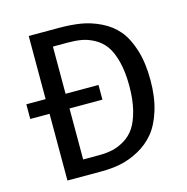

<svg xmlns="http://www.w3.org/2000/svg" viewBox="-102 -787 861 884"><g transform="rotate(-15 328.0 -344.5)"><path d="M256 -689Q313 -689 359.5 -681.5Q406 -674 452.5 -651.5Q499 -629 530.5 -592Q562 -555 581.5 -493Q601 -431 601 -348Q601 -267 581.5 -204.5Q562 -142 530.5 -104Q499 -66 455 -42Q411 -18 368 -9Q325 0 277 0H112V-318H20V-388H112V-689ZM284 -75Q319 -75 348 -81.5Q377 -88 406.5 -106Q436 -124 455.5 -153.5Q475 -183 487.5 -232.5Q500 -282 500 -348Q500 -415 487 -464.5Q474 -514 453.5 -542Q433 -570 402.5 -586.5Q372 -603 343 -608Q314 -613 277 -613H207V-388H364V-318H207V-75Z"/></g></svg>

Font: Fira Sans
Style: Regular
Weight: 400
Designer: Carrois Corporate & Edenspiekermann AG
Foundry: Carrois Corporate GbR & Edenspiekermann AG
Version: Version 4.106;PS 004.106;hotconv 1.0.70;makeotf.lib2.5.58329